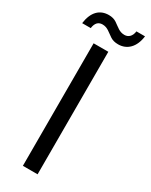

<svg xmlns="http://www.w3.org/2000/svg" viewBox="-247 -904 746 950"><g transform="rotate(30 126.0 -429.5)"><path d="M158 0V-700H74V0ZM181 -756C232 -756 269 -792 277 -857H228C224 -826 206 -812 185 -812C155 -812 141 -829 114 -847C102 -855 87 -859 70 -859C19 -859 -16 -826 -25 -758H24C28 -788 42 -803 66 -803C95 -803 110 -785 136 -768C148 -760 163 -756 181 -756Z"/></g></svg>

Font: Rootstock Sans Body
Style: Regular
Weight: 400
Designer: Colophon Foundry, Jonny Pinhorn
Foundry: Colophon Foundry
Version: Version 1.200;FEAKit 1.0